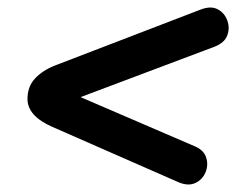

<svg xmlns="http://www.w3.org/2000/svg" viewBox="-20 -539 640 510"><path d="M454 -55 119 -202Q53 -231 53 -276Q53 -309 73 -330.5Q93 -352 126 -365L514 -514Q541 -524 559 -514Q577 -504 584 -484Q591 -464 583.5 -444.5Q576 -425 550 -415L194 -281L496 -151Q521 -141 527.5 -121Q534 -101 526 -81.5Q518 -62 499 -53Q480 -44 454 -55Z"/></svg>

Font: Nunito ExtraBold
Style: Italic
Weight: 800
Italic angle: -9°
Designer: Vernon Adams
Foundry: Vernon Adams
Version: Version 3.601; ttfautohint (v1.8.2.53-6de2)